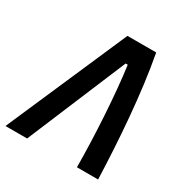

<svg xmlns="http://www.w3.org/2000/svg" viewBox="-179 -826 925 958"><g transform="rotate(30 283.0 -347.0)"><path d="M-18.6 0H106L344.7 -569.8H356.9C378.4 -416.5 392.6 -176.3 393.1 0H515.1C507.8 -212.4 489.7 -479 449.2 -693.8H283.7Z"/></g></svg>

Font: Cascadia Code SemiBold
Style: Italic
Weight: 600
Italic angle: -10°
Monospace: yes
Designer: Aaron Bell
Foundry: Saja Typeworks
Version: Version 2404.023